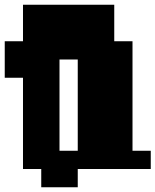

<svg xmlns="http://www.w3.org/2000/svg" viewBox="-20 -713 656 810"><path d="M308 -77V-462H231V-77ZM77 0V-385H0V-539H77V-693H462V-539H539V-77H616V0H308V77H154V0Z"/></svg>

Font: Coral Pixels
Style: Regular
Weight: 400
Designer: Tanukizamurai
Foundry: TanukiFont
Version: Version 1.000; ttfautohint (v1.8.4.7-5d5b)